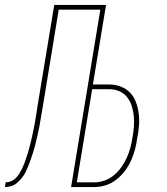

<svg xmlns="http://www.w3.org/2000/svg" viewBox="-53 -755 673 775"><path d="M-33 0 -30 -19Q-20 -19 -9.5 -23Q1 -27 9.5 -35Q18 -43 24 -52.5Q30 -62 35 -72Q40 -82 44 -92.5Q48 -103 51.5 -113.5Q55 -124 58.5 -134.5Q62 -145 64.5 -155.5Q67 -166 70 -176.5Q73 -187 75 -197.5Q77 -208 79.5 -218.5Q82 -229 84 -239.5Q86 -250 88 -261Q90 -272 91.5 -282.5Q93 -293 95 -303.5Q97 -314 98 -324L166 -735H375L322 -414H388Q412 -414 434.5 -405.5Q457 -397 472.5 -380.5Q488 -364 496 -342Q504 -320 507 -296Q510 -272 508 -247.5Q506 -223 501 -198Q498 -175 492 -152Q486 -129 476 -107Q466 -85 451 -65Q436 -45 416 -29.5Q396 -14 373 -7Q350 0 327 0H234L352 -716H184L119 -320Q117 -307 114.5 -294Q112 -281 110 -268Q108 -255 105.5 -242Q103 -229 100 -216Q97 -203 94 -190Q91 -177 87.5 -164Q84 -151 80 -138Q76 -125 71.5 -112.5Q67 -100 62 -87Q57 -74 51 -61.5Q45 -49 36 -38Q27 -27 16.5 -17.5Q6 -8 -7 -4Q-20 0 -33 0ZM327 -19Q348 -19 368.5 -26Q389 -33 406.5 -47.5Q424 -62 437 -80.5Q450 -99 459 -119Q468 -139 473.5 -160Q479 -181 482 -201Q486 -223 487.5 -244.5Q489 -266 487 -287Q485 -308 478.5 -328Q472 -348 459.5 -363.5Q447 -379 428 -387Q409 -395 388 -395H319L257 -19Z"/></svg>

Font: Iosevka Thin Extended
Style: Italic
Weight: 100
Width: 7
Italic angle: -9°
Monospace: yes
Designer: Belleve Invis
Foundry: Belleve Invis
Version: Version 32.5.0; ttfautohint (v1.8.4)